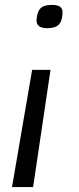

<svg xmlns="http://www.w3.org/2000/svg" viewBox="-20 -565 323 783"><path d="M186 -280 115 198H29L111 -280ZM235 -512Q234 -479 219.5 -464.5Q205 -450 173 -450Q128 -450 129 -483Q131 -517 145 -531Q159 -545 191 -545Q215 -545 225.5 -537Q236 -529 235 -512Z"/></svg>

Font: Georama Extended
Style: Italic
Weight: 400
Width: 7
Italic angle: -9°
Designer: Jean-Baptiste Levee
Foundry: Production Type
Version: Version 1.000